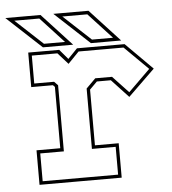

<svg xmlns="http://www.w3.org/2000/svg" viewBox="-75 -734 699 781"><g transform="rotate(-5 275.0 -344.0)"><path d="M55 0V-141H152V-391.5L144.5 -399H56V-540H182.5L216.5 -500L255 -540H449.5L559 -430.5L450 -324.5L381 -398.5H324L293.5 -368V-140.5H390.5V0ZM69 -13.5H377V-127H280V-373.5L318.5 -412H387L451.5 -343.5L540.5 -431L444 -526.5H260.5L215.5 -480L174 -526.5H69.5V-412.5H150.5L165.5 -397V-127H69ZM437 -556H313.5L171.5 -688H315ZM405 -570 309 -674H207L319 -570ZM241 -556H117.5L-24.5 -688H119ZM209 -570 113 -674H11L123 -570Z"/></g></svg>

Font: Tourney Thin Thin
Style: Regular
Weight: 250
Version: Version 1.015